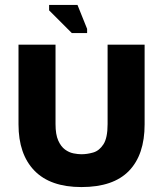

<svg xmlns="http://www.w3.org/2000/svg" viewBox="-20 -744 654 778"><path d="M310 14Q184 14 119.5 -52.5Q55 -119 55 -240V-563H205V-241Q205 -199 216 -174.5Q227 -150 243.5 -138Q260 -126 278 -122.5Q296 -119 310 -119Q333 -119 357.5 -126Q382 -133 399 -159Q416 -185 416 -241V-563H566V-240Q566 -117 502.5 -51.5Q439 14 310 14ZM271 -610 179 -702V-724H294L333 -627V-610Z"/></svg>

Font: Darker Grotesque Black
Style: Regular
Weight: 900
Designer: Gabriel Lam
Foundry: TypeRant
Version: Version 1.000;gftools[0.9.28]